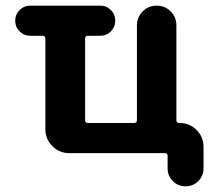

<svg xmlns="http://www.w3.org/2000/svg" viewBox="-20 -566 769 684"><path d="M336.9 -545.9Q359.4 -545.9 375 -530.3Q390.6 -514.6 390.6 -492.2Q390.6 -469.7 375 -454.1Q359.4 -438.5 336.9 -438.5H293Q283.2 -438.5 283.2 -428.7V-137.7Q283.2 -127.9 293 -127.9H458Q467.8 -127.9 467.8 -137.7V-475.6Q467.8 -504.9 488.3 -525.4Q508.8 -545.9 538.1 -545.9Q567.4 -545.9 587.9 -525.4Q608.4 -504.9 608.4 -475.6V-137.7Q608.4 -127.9 618.2 -127.9H620.1Q655.3 -127.9 680.2 -103Q705.1 -78.1 705.1 -43V33.2Q705.1 60.5 686.5 79.1Q668 97.7 641.1 97.7Q614.3 97.7 595.7 79.1Q577.1 60.5 577.1 33.2V-10.7Q577.1 -20.5 567.4 -20.5H226.6Q191.4 -20.5 166.5 -45.4Q141.6 -70.3 141.6 -105.5V-428.7Q141.6 -438.5 131.8 -438.5H87.9Q65.4 -438.5 49.8 -454.1Q34.2 -469.7 34.2 -492.2Q34.2 -514.6 49.8 -530.3Q65.4 -545.9 87.9 -545.9Z"/></svg>

Font: Gen Jyuu GothicX Bold
Style: Bold
Weight: 700
Designer: Ryoko NISHIZUKA (kana &amp; ideographs); Paul D. Hunt (Latin, Greek &amp; Cyrillic); Wenlong ZHANG (bopomofo); Sandoll C
Version: Version 1.058.20140828